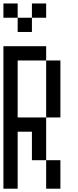

<svg xmlns="http://www.w3.org/2000/svg" viewBox="-20 -1187 457 1123"><path d="M0 -83.3V-916.7H250V-833.3H83.3V-500H250V-250H166.7V-416.7H83.3V-83.3ZM0 -1083.3V-1166.7H83.3V-1083.3ZM166.7 -1000H83.3V-1083.3H166.7ZM166.7 -1083.3V-1166.7H250V-1083.3ZM333.3 -83.3H250V-250H333.3ZM333.3 -500H250V-833.3H333.3Z"/></svg>

Font: Galmuri11 Condensed
Style: Regular
Weight: 400
Width: 3
Designer: Lee Minseo (quiple)
Version: Version 2.399;hotconv 1.1.1;makeotfexe 2.6.0 DEVELOPMENT